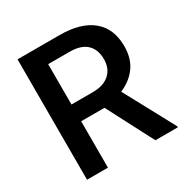

<svg xmlns="http://www.w3.org/2000/svg" viewBox="-163 -847 951 982"><g transform="rotate(-30 312.0 -355.5)"><path d="M333.5 -273.9H195.8V0H72.3V-710.9H322.3Q445.3 -710.9 512.2 -655.8Q579.1 -600.6 579.1 -496.1Q579.1 -424.8 544.7 -376.7Q510.3 -328.6 448.7 -302.7L608.4 -6.3V0H476.1ZM195.8 -373H322.8Q385.3 -373 420.4 -404.5Q455.6 -436 455.6 -490.7Q455.6 -547.9 423.1 -579.1Q390.6 -610.4 326.2 -611.3H195.8Z"/></g></svg>

Font: RobotoDraft Medium
Style: Regular
Weight: 500
Version: Version 2.001152; 2014